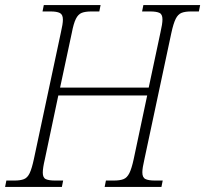

<svg xmlns="http://www.w3.org/2000/svg" viewBox="-37 -734 806 754"><path d="M-17 0 -12 -25H20Q43 -25 57 -30.5Q71 -36 79.5 -54Q88 -72 96 -109L202 -606Q210 -640 210 -657Q210 -677 198 -683Q186 -689 162 -689H130L135 -714H358L353 -689H322Q298 -689 284 -683.5Q270 -678 261 -660Q252 -642 245 -605L199 -390H547L593 -606Q601 -640 601 -658Q601 -678 589 -683.5Q577 -689 553 -689H521L526 -714H749L744 -689H713Q690 -689 676 -683.5Q662 -678 653 -660Q644 -642 636 -605L530 -108Q522 -74 522 -57Q522 -37 534 -31Q546 -25 571 -25H602L597 0H374L379 -25H410Q434 -25 448 -30.5Q462 -36 471 -54Q480 -72 488 -109L541 -359H192L139 -108Q131 -74 131 -56Q131 -36 143 -30.5Q155 -25 179 -25H211L206 0Z"/></svg>

Font: Noto Serif SemiCondensed ExtraLight
Style: Italic
Weight: 200
Width: 4
Italic angle: -12°
Designer: Monotype Design Team
Foundry: Monotype Imaging Inc.
Version: Version 2.013